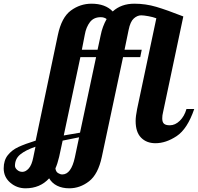

<svg xmlns="http://www.w3.org/2000/svg" viewBox="-229 -769 1071 1039"><path d="M-209 142Q-209 99 -187 71Q-165 43 -129.5 26.5Q-94 10 -36 -8L84 -579Q104 -675 154.5 -712Q205 -749 266 -749Q341 -749 381 -707Q427 -749 498 -749Q559 -749 616.5 -732Q674 -715 763 -680L653 -160Q649 -145 649 -128Q649 -108 658.5 -99.5Q668 -91 690 -91Q719 -91 744 -115.5Q769 -140 780 -179H822Q785 -71 727 -32.5Q669 6 612 6Q564 6 534.5 -24Q505 -54 505 -114Q505 -139 513 -179L617 -670Q599 -677 573.5 -681.5Q548 -686 535 -686Q514 -686 495 -669Q476 -652 467 -607L445 -500H538L530 -460H437L322 80Q302 174 253 212Q204 250 146 250Q108 250 80 236Q52 222 37 196Q-12 250 -91 250Q-138 250 -173.5 219.5Q-209 189 -209 142ZM299 -500 316 -579Q325 -625 348 -666Q335 -676 316 -676Q278 -676 257.5 -649Q237 -622 230 -582L214 -500ZM204 -51 291 -460H206L116 -36ZM176 83 199 -26 110 -8 91 80Q82 118 71 142Q73 160 85 167.5Q97 175 108 175Q156 175 176 83ZM-49 83 -37 25Q-90 43 -119 66.5Q-148 90 -148 128Q-148 140 -136 150.5Q-124 161 -108 161Q-90 161 -73.5 142.5Q-57 124 -49 83Z"/></svg>

Font: Lobster
Style: Regular
Weight: 400
Designer: Impallari Type
Foundry: Impallari Type
Version: Version 2.100